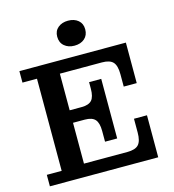

<svg xmlns="http://www.w3.org/2000/svg" viewBox="-127 -994 995 1099"><g transform="rotate(-15 370.5 -444.5)"><path d="M377 -741Q341 -741 317.5 -761Q294 -781 294 -816Q294 -850 317.5 -869.5Q341 -889 377 -889Q414 -889 437 -869.5Q460 -850 460 -816Q460 -781 437 -761Q414 -741 377 -741ZM32 0V-68H120V-614H34V-682H665V-442H588V-515Q588 -566 569 -587Q550 -608 503 -608H254V-391H324Q367 -391 385 -411Q403 -431 403 -479V-518H475V-165H403V-229Q403 -276 385 -296.5Q367 -317 324 -317H254V-75H511Q559 -75 578 -96Q597 -117 597 -167V-249H674V0Z"/></g></svg>

Font: Montagu Slab 16pt Medium
Style: Regular
Weight: 500
Designer: Florian Karsten
Foundry: Florian Karsten
Version: Version 1.000; ttfautohint (v1.8.3)